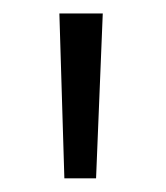

<svg xmlns="http://www.w3.org/2000/svg" viewBox="-20 -759 243 281"><path d="M74.2 -498 66.9 -739.3H130.4L120.6 -498Z"/></svg>

Font: Oxygen Light
Style: Regular
Weight: 300
Designer: vernon adams
Foundry: Vernon Adams
Version: Version Release 0.2.3 webfont; ttfautohint (v0.93.3-1d66) -l